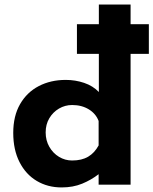

<svg xmlns="http://www.w3.org/2000/svg" viewBox="-20 -809 672 841"><path d="M250 12Q189 12 141 -16.5Q93 -45 65.5 -99Q38 -153 38 -227Q38 -301 68 -353Q98 -405 150 -432Q202 -459 268 -459Q310 -459 348.5 -446Q387 -433 413 -406V-789H552V0H412V-46Q380 -21 340 -4.5Q300 12 250 12ZM296 -106Q338 -106 366 -122.5Q394 -139 412 -172V-279Q400 -311 369 -330Q338 -349 296 -349Q265 -349 238.5 -333.5Q212 -318 196 -291Q180 -264 180 -229Q180 -194 196 -166Q212 -138 238.5 -122Q265 -106 296 -106ZM317 -703H632V-573H317Z"/></svg>

Font: Reem Kufi Ink
Style: Bold
Weight: 700
Designer: Khaled Hosny
Version: Version 1.002